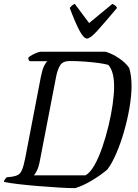

<svg xmlns="http://www.w3.org/2000/svg" viewBox="-29 -971 712 991"><path d="M359 0Q325 0 274.5 -3Q224 -6 169.5 -10.5Q115 -15 67.5 -20.5Q20 -26 -9 -32Q-8 -39 -3.5 -45.5Q1 -52 5 -56L33 -59Q53 -62 65 -69Q77 -76 85 -95Q93 -114 101 -154L182 -575Q189 -611 198.5 -630.5Q208 -650 216 -655H124Q122 -657 119.5 -661.5Q117 -666 117 -673Q123 -680 136 -687Q149 -694 162 -699Q175 -704 181 -704H516Q550 -694 585 -670.5Q620 -647 638 -620Q644 -600 647 -576.5Q650 -553 650 -528Q650 -478 639.5 -416Q629 -354 611 -291.5Q593 -229 570.5 -177.5Q548 -126 525 -96Q490 -66 443.5 -38.5Q397 -11 359 0ZM146 -66H412Q436 -79 458 -117.5Q480 -156 498.5 -209.5Q517 -263 531 -321Q545 -379 552.5 -432.5Q560 -486 560 -524Q560 -561 553 -589.5Q546 -618 530 -636Q514 -641 481.5 -645.5Q449 -650 409.5 -653Q370 -656 332 -656Q295 -656 281.5 -634Q268 -612 261 -577L175 -132Q170 -107 161 -89.5Q152 -72 146 -66ZM420 -772Q403 -772 381 -813.5Q359 -855 331 -930Q335 -935 341 -941Q347 -947 357 -951L431 -852L551 -951Q572 -941 575 -930Q511 -854 474 -813Q437 -772 420 -772Z"/></svg>

Font: Texturina 72pt 72pt Regular
Style: Italic
Weight: 400
Italic angle: -11°
Designer: Guillermo Torres Carreño
Foundry: Omnibus-Type
Version: Version 1.002; ttfautohint (v1.8.3)